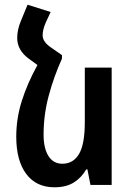

<svg xmlns="http://www.w3.org/2000/svg" viewBox="-20 -785 560 815"><path d="M346 -66H351L364 0H454V-498H340V-267Q340 -173 315.5 -131.5Q291 -90 245 -90Q206 -90 185.5 -123Q165 -156 165 -213Q165 -298 187 -379.5Q209 -461 243 -536V-551L200 -581Q161 -606 161 -635Q161 -660 175 -691L195 -734L97 -765L69 -697Q53 -659 53 -624Q53 -572 102 -536L139 -509Q96 -431 72.5 -356.5Q49 -282 49 -205Q49 -103 91.5 -46.5Q134 10 211 10Q261 10 293.5 -10.5Q326 -31 346 -66Z"/></svg>

Font: Noto Sans Armenian Condensed Semi
Style: Regular
Weight: 600
Width: 3
Designer: Monotype Design Team
Foundry: Monotype Imaging Inc.
Version: Version 1.901